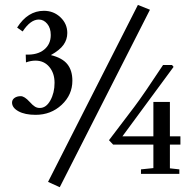

<svg xmlns="http://www.w3.org/2000/svg" viewBox="-20 -719 803 794"><path d="M227.1 55.2 178.7 33.2 550.3 -698.7 600.1 -678.7ZM127.4 -244.1Q83 -244.1 56.4 -258.8Q29.8 -273.4 29.8 -294.9Q29.8 -306.6 40 -314Q50.3 -321.3 65.9 -321.3Q81.1 -321.3 102.5 -297.9Q115.7 -283.2 124.8 -277.8Q133.8 -272.5 144.5 -272.5Q170.9 -272.5 188.2 -303.7Q205.6 -335 205.6 -376.5Q205.6 -416.5 183.8 -442.4Q162.1 -468.3 126.5 -468.3Q107.9 -468.3 87.4 -460.9L86.4 -493.2Q134.8 -491.2 162.4 -513.7Q189.9 -536.1 189.9 -574.2Q189.9 -603 175.3 -620.6Q160.6 -638.2 140.6 -638.2Q106 -638.2 73.7 -588.9L50.8 -605Q94.7 -674.3 161.6 -674.3Q201.7 -674.3 230 -647.5Q258.3 -620.6 258.3 -582.5Q258.3 -555.7 242.7 -533.7Q227.1 -511.7 190.4 -491.2Q237.8 -479.5 258.5 -453.6Q279.3 -427.7 279.3 -385.3Q279.3 -326.7 234.9 -285.4Q190.4 -244.1 127.4 -244.1ZM563 0V-18.6L614.3 -23.9V-121.1H447.8L430.7 -139.2L535.6 -277.3Q573.2 -327.1 654.3 -450.2H691.4L697.8 -442.4L486.3 -155.3H614.3V-297.4H682.6V-155.3H726.1V-121.1H682.6V-22.9L721.7 -18.6V0Z"/></svg>

Font: Elstob 6pt Medium
Style: Regular
Weight: 500
Designer: Peter S. Baker
Version: Version 1.015